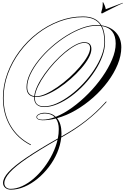

<svg xmlns="http://www.w3.org/2000/svg" viewBox="-20 -1000 1072 1643"><path d="M73 623Q43 623 24.5 606.5Q6 590 6 565Q6 524 53 472.5Q100 421 203 351Q306 281 475 185Q483 144 483 105Q483 48 458 14Q399 29 345 29Q321 29 306.5 21.5Q292 14 292 1Q292 -13 313.5 -24Q335 -35 363 -35Q421 -35 457 0Q526 -28 598 -80Q670 -132 736.5 -199.5Q803 -267 855.5 -342Q908 -417 939 -490.5Q970 -564 970 -627Q970 -758 852 -777Q879 -725 879 -640Q879 -582 856 -519Q833 -456 792.5 -393.5Q752 -331 700 -275.5Q648 -220 589.5 -177Q531 -134 471.5 -109Q412 -84 358 -84Q317 -84 294.5 -104.5Q272 -125 272 -163Q272 -167 272 -171Q207 -181 207 -254Q207 -307 234.5 -366Q262 -425 310 -485Q358 -545 419 -599Q480 -653 547.5 -695Q615 -737 682 -761.5Q749 -786 808 -786Q825 -786 841 -784Q797 -853 690 -853Q587 -853 487.5 -815.5Q388 -778 302 -711.5Q216 -645 150.5 -557Q85 -469 48 -368.5Q11 -268 11 -162Q11 -27 71.5 76Q132 179 245 237L242 242Q128 184 66.5 79Q5 -26 5 -162Q5 -269 42.5 -371Q80 -473 145.5 -561Q211 -649 298 -716Q385 -783 485 -821Q585 -859 690 -859Q804 -859 848 -783Q926 -772 972 -722Q1018 -672 1018 -595Q1018 -524 987 -448.5Q956 -373 902 -300.5Q848 -228 777.5 -165.5Q707 -103 628 -57Q549 -11 468 11Q506 57 506 140Q506 154 505 168L507 167Q625 101 713 32.5Q801 -36 877 -120L886 -130H894L885 -120Q734 48 512 172Q508 174 504 176Q497 242 469.5 306.5Q442 371 398.5 428Q355 485 301.5 529Q248 573 189.5 598Q131 623 73 623ZM278 -163Q278 -90 358 -90Q409 -90 466 -115.5Q523 -141 581 -184.5Q639 -228 691.5 -284Q744 -340 785 -402Q826 -464 849.5 -525Q873 -586 873 -640Q873 -727 844 -778Q827 -780 808 -780Q750 -780 683.5 -756Q617 -732 550 -690Q483 -648 422.5 -594.5Q362 -541 315 -482Q268 -423 240.5 -364.5Q213 -306 213 -254Q213 -187 273 -177Q277 -217 300.5 -266Q324 -315 361 -367Q398 -419 443 -467.5Q488 -516 534.5 -554.5Q581 -593 624.5 -616Q668 -639 701 -639Q762 -639 762 -581Q762 -547 738.5 -504Q715 -461 674.5 -414.5Q634 -368 584.5 -324.5Q535 -281 482 -246Q429 -211 379.5 -190.5Q330 -170 291 -170Q284 -170 278 -171Q278 -167 278 -163ZM701 -633Q668 -633 626 -610.5Q584 -588 537.5 -549.5Q491 -511 447 -463Q403 -415 366.5 -363.5Q330 -312 306.5 -263.5Q283 -215 279 -177Q285 -176 291 -176Q326 -176 373 -197.5Q420 -219 472 -255Q524 -291 573.5 -336Q623 -381 663 -427.5Q703 -474 727 -516Q751 -558 751 -589Q751 -633 701 -633ZM297 1Q297 24 345 24Q392 24 449 3Q418 -29 363 -29Q336 -29 316.5 -20Q297 -11 297 1ZM17 567Q17 589 31.5 602.5Q46 616 71 616Q119 616 170 592.5Q221 569 269 527.5Q317 486 358 432Q399 378 429 317Q459 256 473 194Q312 286 211.5 354.5Q111 423 64 475Q17 527 17 567ZM1031 -976 1032 -973Q1020 -968 993.5 -955.5Q967 -943 937.5 -928Q908 -913 884.5 -901Q861 -889 854 -885Q846 -885 846 -894Q851 -908 855 -927Q859 -946 859 -963Q859 -967 859 -970.5Q859 -974 858 -978Q858 -980 861 -980Q864 -980 865 -977Q872 -963 877 -950Q882 -937 885 -921Z"/></svg>

Font: Ballet 72pt
Style: Regular
Weight: 400
Designer: Maximiliano R. Sproviero
Foundry: Omnibus-Type
Version: Version 1.100; ttfautohint (v1.8.3)